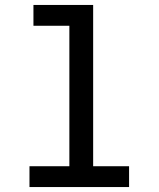

<svg xmlns="http://www.w3.org/2000/svg" viewBox="-20 -755 640 775"><path d="M99 0V-84H260V-651H115V-735H356V-84H501V0Z"/></svg>

Font: Iosevka HT Medium Extended
Style: Regular
Weight: 500
Width: 7
Monospace: yes
Designer: Belleve Invis
Foundry: Belleve Invis
Version: Version 32.3.0; ttfautohint (v1.8.4)